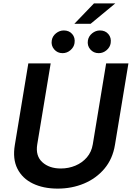

<svg xmlns="http://www.w3.org/2000/svg" viewBox="-20 -1101 777 1132"><path d="M605.8 -727.3H737.2L657.7 -246.4Q644.2 -164.1 595.7 -106.5Q547.2 -49 475.5 -19Q403.8 11 320 11Q235.4 11 173.5 -19Q111.5 -49 82.6 -106.5Q53.6 -164.1 67.5 -246.4L147 -727.3H278.8L199.6 -249.6Q188.6 -182.2 229.4 -144.9Q270.2 -107.6 338.8 -107.6Q384.6 -107.6 424.7 -124.5Q464.8 -141.3 492.2 -173.1Q519.5 -204.9 527 -249.6ZM561.8 -787.6Q531.6 -787.6 512.4 -809.8Q493.3 -832 498.2 -862.6Q502.5 -887.8 523.4 -904.7Q544.4 -921.5 569.2 -921.5Q600.9 -921.5 619.1 -899.9Q637.4 -878.2 632.5 -846.6Q628.9 -822.8 608.5 -805.2Q588.1 -787.6 561.8 -787.6ZM348.7 -787.6Q318.5 -787.6 299.4 -810Q280.2 -832.4 285.2 -862.6Q289.1 -887.8 310.2 -904.7Q331.3 -921.5 356.2 -921.5Q387.8 -921.5 406.1 -899.9Q424.4 -878.2 419.4 -846.6Q415.8 -822.8 395.4 -805.2Q375 -787.6 348.7 -787.6ZM418.3 -960.6 534.1 -1081H659.8L514.2 -960.6Z"/></svg>

Font: Inter UI Semi Bold
Style: Italic
Weight: 600
Italic angle: -9.39999°
Designer: Rasmus Andersson
Foundry: rsms
Version: 3.2;8d6f07862